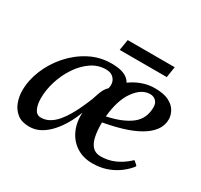

<svg xmlns="http://www.w3.org/2000/svg" viewBox="-139 -822 1060 1014"><g transform="rotate(30 390.5 -314.5)"><path d="M145.5 13.2Q99.1 13.2 71.5 -8.8Q43.9 -30.8 31.5 -64.7Q19 -98.6 19 -134.3Q19 -197.8 45.2 -261.2Q71.3 -324.7 117.9 -377.4Q164.6 -430.2 225.6 -461.9Q286.6 -493.7 356.9 -493.7Q405.8 -493.7 434.1 -481.4Q462.4 -469.2 475.6 -445.3Q508.3 -469.2 545.2 -482.2Q582 -495.1 620.1 -495.1Q675.8 -495.1 707.3 -478.5Q738.8 -461.9 752 -437.7Q765.1 -413.6 765.6 -390.6Q766.1 -351.1 742.9 -320.1Q719.7 -289.1 678.5 -265.6Q637.2 -242.2 583 -225.8Q528.8 -209.5 467.8 -198.7Q467.3 -151.9 474.4 -116Q481.4 -80.1 499.8 -59.8Q518.1 -39.6 550.3 -39.6Q595.2 -39.6 634 -56.4Q672.9 -73.2 708.5 -105Q710.9 -107.9 713.4 -110.1Q715.8 -112.3 719.2 -109.9L737.3 -93.8Q739.7 -91.8 739.7 -89.4Q739.7 -86.9 737.5 -84.7Q735.4 -82.5 734.4 -80.1Q710.9 -52.2 680.2 -31Q649.4 -9.8 612.3 2.2Q575.2 14.2 530.3 14.2Q474.6 14.2 433.3 -12.5Q392.1 -39.1 370.8 -85.7Q349.6 -132.3 352.5 -191.9Q339.4 -154.3 318.6 -117.9Q297.9 -81.5 271.5 -51.8Q245.1 -22 213.4 -4.4Q181.6 13.2 145.5 13.2ZM469.7 -236.3Q564 -256.3 614.3 -295.9Q664.6 -335.4 663.6 -406.2Q663.1 -429.2 649.2 -442.4Q635.3 -455.6 614.3 -455.6Q563 -455.6 521.2 -397.9Q479.5 -340.3 469.7 -236.3ZM174.8 -59.1Q202.1 -59.1 225.3 -72.3Q248.5 -85.4 268.1 -107.9Q287.6 -130.4 304.4 -158.9Q321.3 -187.5 335.7 -218.8Q350.1 -250 362.3 -280.3Q368.2 -296.9 373.8 -314.2Q379.4 -331.5 387.5 -346.7Q395.5 -361.8 408.2 -373Q416 -407.7 398.4 -429.9Q380.9 -452.1 347.7 -452.1Q299.3 -452.1 258.8 -424.3Q218.3 -396.5 188 -351.1Q157.7 -305.7 141.1 -252.7Q124.5 -199.7 124.5 -148.9Q124.5 -109.9 136.7 -84.5Q148.9 -59.1 174.8 -59.1ZM357.4 -577.1 368.2 -643.1H654.8L644.5 -577.1Z"/></g></svg>

Font: Gelasio Medium
Style: Italic
Weight: 500
Italic angle: -8.5°
Designer: Eben Sorkin
Foundry: Eben Sorkin
Version: Version 1.008